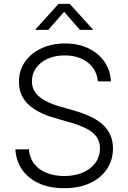

<svg xmlns="http://www.w3.org/2000/svg" viewBox="-20 -963 665 995"><path d="M312.5 12.2Q237.3 12.2 181.9 -12.9Q126.5 -38.1 95 -83.3Q63.5 -128.4 59.6 -189H129.9Q133.3 -144.5 157.7 -113.5Q182.1 -82.5 222.4 -66.7Q262.7 -50.8 312.5 -50.8Q366.7 -50.8 408.4 -68.6Q450.2 -86.4 474.1 -118.9Q498 -151.4 498 -194.3Q498 -230 480 -254.6Q461.9 -279.3 428 -296.6Q394 -314 346.7 -327.6L261.7 -352.1Q171.9 -377.9 125 -423.6Q78.1 -469.2 78.1 -538.6Q78.1 -597.7 109.4 -642.6Q140.6 -687.5 194.8 -712.6Q249 -737.8 316.9 -737.8Q386.2 -737.8 438.7 -712.4Q491.2 -687 521.7 -642.6Q552.2 -598.1 554.7 -541H487.3Q481.4 -603 434.6 -639.4Q387.7 -675.8 314.9 -675.8Q265.1 -675.8 226.8 -658.4Q188.5 -641.1 167 -610.8Q145.5 -580.6 145.5 -541.5Q145.5 -504.9 165.8 -480Q186 -455.1 219.2 -438.5Q252.4 -421.9 290 -411.1L367.2 -389.2Q404.8 -378.4 440.4 -362.8Q476.1 -347.2 504.2 -324.5Q532.2 -301.8 548.8 -269.8Q565.4 -237.8 565.4 -193.8Q565.4 -134.8 534.9 -88.1Q504.4 -41.5 447.8 -14.6Q391.1 12.2 312.5 12.2ZM230 -808.1H164.1V-811L283.2 -942.9H341.3L460.9 -811V-808.1H394L312.5 -901.9Z"/></svg>

Font: Inter 17pt Light
Style: Regular
Weight: 300
Version: Version 4.001;git-66647c0bb